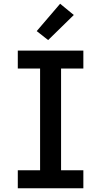

<svg xmlns="http://www.w3.org/2000/svg" viewBox="-20 -1005 540 1025"><path d="M75 0V-96H194V-639H75V-735H425V-639H306V-96H425V0ZM237 -791 176 -839 301 -985 374 -925Z"/></svg>

Font: Iosevka Fixed
Style: Bold
Weight: 700
Monospace: yes
Designer: Belleve Invis
Foundry: Belleve Invis
Version: Version 32.3.0